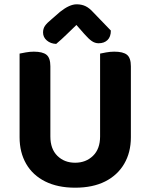

<svg xmlns="http://www.w3.org/2000/svg" viewBox="-20 -856 699 892"><path d="M329 16Q248 16 190 -13Q132 -42 101.5 -95Q71 -148 71 -218V-286H214V-222Q214 -164 246.5 -132Q279 -100 329 -100Q379 -100 412 -132Q445 -164 445 -222V-286H588V-218Q588 -148 557 -95Q526 -42 468.5 -13Q411 16 329 16ZM214 -254H71V-607Q80 -609 99.5 -612.5Q119 -616 137 -616Q178 -616 196 -601.5Q214 -587 214 -548ZM588 -253H445V-607Q454 -609 473 -612.5Q492 -616 511 -616Q552 -616 570 -601.5Q588 -587 588 -548ZM335 -740Q313 -719 289.5 -696Q266 -673 241 -652Q215 -653 197.5 -668Q180 -683 180 -705Q180 -723 189 -736Q198 -749 220 -767L259 -801Q303 -836 336 -836Q359 -836 377 -827.5Q395 -819 413 -799L495 -714Q495 -685 479.5 -670Q464 -655 438 -655Q421 -655 406 -665.5Q391 -676 371 -699Z"/></svg>

Font: BalooTamma2Bold
Style: Bold
Weight: 700
Designer: Divya Kowshik, Shuchita Grover and Ek Type
Foundry: Ek Type
Version: Version 1.700